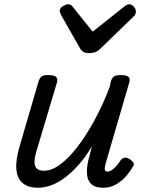

<svg xmlns="http://www.w3.org/2000/svg" viewBox="-20 -868 685 903"><path d="M158 15Q113 15 87 -6.5Q61 -28 57 -71.5Q53 -115 72 -179L161 -484Q167 -503 176.5 -509Q186 -515 205 -515Q235 -515 244 -506Q253 -497 247 -477L152 -159Q144 -134 142.5 -112Q141 -90 151 -77.5Q161 -65 188 -65Q223 -65 263 -94.5Q303 -124 344 -177Q385 -230 424.5 -302.5Q464 -375 497 -462L501 -484Q507 -503 517 -509Q527 -515 546 -515Q576 -515 585 -506Q594 -497 587 -477L478 -103Q473 -85 472.5 -76Q472 -67 476 -64Q480 -61 486 -61Q495 -61 505 -67.5Q515 -74 525.5 -85.5Q536 -97 548 -115Q557 -126 567.5 -126.5Q578 -127 591 -119Q604 -110 608 -101.5Q612 -93 605 -84Q595 -66 576 -43Q557 -20 529 -2.5Q501 15 466 15Q429 15 411.5 -0.5Q394 -16 390.5 -39.5Q387 -63 391 -90.5Q395 -118 403 -142L412 -180Q384 -132 352.5 -96Q321 -60 288.5 -35Q256 -10 223 2.5Q190 15 158 15ZM588 -848Q599 -848 609 -837Q619 -826 619 -814Q619 -805 616 -799.5Q613 -794 608 -790L453 -640Q440 -627 427 -622.5Q414 -618 397 -618Q383 -618 372 -624.5Q361 -631 355 -643L268 -796Q264 -804 262.5 -809Q261 -814 261 -818Q261 -830 276 -839Q291 -848 300 -848Q310 -848 315.5 -843Q321 -838 326 -831L416 -719L559 -833Q566 -838 572.5 -843Q579 -848 588 -848Z"/></svg>

Font: Playwrite AU QLD
Style: Regular
Weight: 400
Designer: Veronika Burian, José Scaglione
Foundry: TypeTogether
Version: Version 1.002